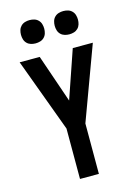

<svg xmlns="http://www.w3.org/2000/svg" viewBox="-139 -1027 779 1100"><g transform="rotate(-15 250.0 -477.0)"><path d="M194 0V-299L33 -735H152L250 -450L348 -735H467L306 -299V0ZM350 -816Q336 -816 322.5 -820Q309 -824 299 -834Q289 -844 285 -857.5Q281 -871 281 -885Q281 -899 285 -912.5Q289 -926 299 -936Q309 -946 322.5 -950Q336 -954 350 -954Q364 -954 377.5 -950Q391 -946 401 -936Q411 -926 415 -912.5Q419 -899 419 -885Q419 -871 415 -857.5Q411 -844 401 -834Q391 -824 377.5 -820Q364 -816 350 -816ZM150 -816Q136 -816 122.5 -820Q109 -824 99 -834Q89 -844 85 -857.5Q81 -871 81 -885Q81 -899 85 -912.5Q89 -926 99 -936Q109 -946 122.5 -950Q136 -954 150 -954Q164 -954 177.5 -950Q191 -946 201 -936Q211 -926 215 -912.5Q219 -899 219 -885Q219 -871 215 -857.5Q211 -844 201 -834Q191 -824 177.5 -820Q164 -816 150 -816Z"/></g></svg>

Font: Iosevka Custom
Style: Bold
Weight: 700
Monospace: yes
Designer: Belleve Invis
Foundry: Belleve Invis
Version: Version 30.3.3; ttfautohint (v1.8.3)